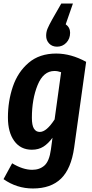

<svg xmlns="http://www.w3.org/2000/svg" viewBox="-21 -850 522 1090"><path d="M468 -499 400 -12Q383 108 325.5 164Q268 220 166 220Q74 220 -1 167L48 77Q109 114 162 114Q204 114 231.5 89.5Q259 65 268 -1L277 -68Q253 -35 225.5 -17.5Q198 0 160 0Q96 0 60 -49.5Q24 -99 24 -183Q24 -276 52 -358.5Q80 -441 141.5 -493.5Q203 -546 298 -546Q382 -546 468 -499ZM160 -181Q160 -139 171.5 -120Q183 -101 205 -101Q243 -101 289 -172L326 -440Q307 -447 288 -447Q225 -447 192.5 -367Q160 -287 160 -181ZM241 -647Q241 -668 248.5 -686.5Q256 -705 276 -741L327 -830H393L352 -712Q377 -694 377 -664Q377 -630 355.5 -607.5Q334 -585 303 -585Q275 -585 258 -603Q241 -621 241 -647Z"/></svg>

Font: Fira Sans Compressed SemiBold
Style: Italic
Weight: 600
Width: 1
Italic angle: -8°
Designer: bBox Type GmbH & Carrois Corporate GbR & Edenspiekermann AG
Foundry: bBox Type GmbH & Carrois Corporate GbR & Edenspiekermann AG
Version: Version 4.301